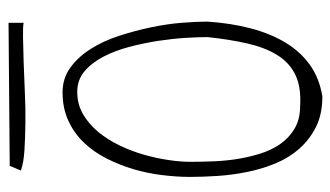

<svg xmlns="http://www.w3.org/2000/svg" viewBox="-190 -622 811 472"><g transform="rotate(-90 216.0 -385.5)"><path d="M17.6 -324.2Q17.6 -356.4 22 -392.6Q26.4 -428.7 36.6 -463.4Q46.9 -498 63 -529.8Q79.1 -561.5 102.1 -585.4Q125 -609.4 155.8 -623.5Q186.5 -637.7 225.6 -637.7Q259.8 -637.7 286.1 -618.7Q312.5 -599.6 332 -568.8Q351.6 -538.1 364.3 -499Q377 -460 385.3 -420.4Q393.6 -380.9 396.5 -344.2Q399.4 -307.6 399.4 -281.2Q395.5 -223.6 382.8 -175.3Q370.1 -127 348.1 -90.3Q326.2 -53.7 293.9 -30.3Q261.7 -6.8 215.8 1Q171.9 1 140.6 -14.6Q109.4 -30.3 86.9 -55.7Q64.5 -81.1 50.8 -114.3Q37.1 -147.5 29.8 -183.6Q22.5 -219.7 20 -256.3Q17.6 -293 17.6 -324.2ZM54.7 -324.2Q54.7 -300.8 55.7 -271.5Q56.6 -242.2 61 -212.4Q65.4 -182.6 74.2 -153.8Q83 -125 98.1 -103Q113.3 -81.1 136.2 -67.4Q159.2 -53.7 191.4 -53.7Q238.3 -50.8 268.6 -65.4Q298.8 -80.1 317.4 -110.4Q335.9 -140.6 345.7 -183.6Q355.5 -226.6 361.3 -281.2Q361.3 -302.7 359.4 -335Q357.4 -367.2 352.1 -402.3Q346.7 -437.5 337.4 -473.1Q328.1 -508.8 313 -537.6Q297.9 -566.4 276.9 -584Q255.9 -601.6 226.6 -601.6Q196.3 -601.6 171.9 -587.4Q147.5 -573.2 128.4 -550.3Q109.4 -527.3 95.2 -498Q81.1 -468.8 72.3 -438Q63.5 -407.2 59.1 -377.4Q54.7 -347.7 54.7 -324.2ZM44.9 -767.6 396.5 -770.5V-733.4Q386.7 -735.4 360.8 -734.9Q335 -734.4 300.8 -733.4Q266.6 -732.4 227.5 -730.5Q188.5 -728.5 151.4 -729Q114.3 -729.5 83 -731.4Q51.8 -733.4 33.2 -740.2Z"/></g></svg>

Font: Annie Use Your Telescope
Style: Regular
Weight: 400
Designer: Kimberly Geswein
Foundry: Kimberly Geswein
Version: Version 1.002 2001